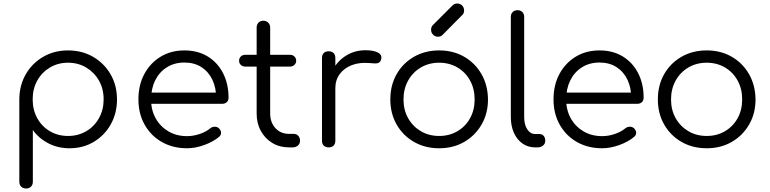

<svg xmlns="http://www.w3.org/2000/svg" viewBox="-20 -839 4381 1093"><path d="M129 234Q111 234 100.5 223.5Q90 213 90 195V-277Q91 -355 127.5 -417.5Q164 -480 226.5 -516Q289 -552 367 -552Q447 -552 510 -515.5Q573 -479 609.5 -416Q646 -353 646 -273Q646 -194 610.5 -131Q575 -68 514 -31.5Q453 5 376 5Q309 5 254.5 -23.5Q200 -52 167 -99V195Q167 213 156.5 223.5Q146 234 129 234ZM367 -65Q425 -65 471 -92Q517 -119 543.5 -166.5Q570 -214 570 -273Q570 -333 543.5 -380Q517 -427 471 -454.5Q425 -482 367 -482Q310 -482 264 -454.5Q218 -427 192 -380Q166 -333 166 -273Q166 -214 192 -166.5Q218 -119 264 -92Q310 -65 367 -65Z M1045 5Q964 5 901.5 -30.5Q839 -66 803.5 -129Q768 -192 768 -273Q768 -355 801.5 -417.5Q835 -480 894 -516Q953 -552 1030 -552Q1106 -552 1162.5 -517.5Q1219 -483 1250 -422Q1281 -361 1281 -283Q1281 -267 1271 -257.5Q1261 -248 1245 -248H820V-312H1253L1210 -281Q1211 -339 1189 -385Q1167 -431 1126.5 -457Q1086 -483 1030 -483Q973 -483 930 -456Q887 -429 863.5 -381.5Q840 -334 840 -273Q840 -212 866.5 -165Q893 -118 939 -91Q985 -64 1045 -64Q1081 -64 1117.5 -76.5Q1154 -89 1176 -108Q1187 -117 1201 -117.5Q1215 -118 1225 -110Q1238 -98 1238.5 -84Q1239 -70 1227 -60Q1194 -32 1143 -13.5Q1092 5 1045 5Z M1625 0Q1572 0 1530.5 -25Q1489 -50 1465 -93.5Q1441 -137 1441 -193V-682Q1441 -699 1451.5 -710Q1462 -721 1479 -721Q1496 -721 1507 -710Q1518 -699 1518 -682V-193Q1518 -142 1548 -109.5Q1578 -77 1625 -77H1652Q1668 -77 1678 -66Q1688 -55 1688 -38Q1688 -21 1676 -10.5Q1664 0 1646 0ZM1376 -460Q1361 -460 1351 -469.5Q1341 -479 1341 -493Q1341 -508 1351 -517.5Q1361 -527 1376 -527H1631Q1646 -527 1656 -517.5Q1666 -508 1666 -493Q1666 -479 1656 -469.5Q1646 -460 1631 -460Z M1845 -337Q1848 -399 1877.5 -448Q1907 -497 1954.5 -525Q2002 -553 2060 -553Q2106 -553 2131 -540Q2156 -527 2150 -502Q2146 -487 2136.5 -482Q2127 -477 2113.5 -478Q2100 -479 2083 -480Q2027 -485 1983.5 -468.5Q1940 -452 1914.5 -418Q1889 -384 1889 -337ZM1851 0Q1833 0 1823 -10Q1813 -20 1813 -38V-509Q1813 -527 1823 -537Q1833 -547 1851 -547Q1869 -547 1879 -537Q1889 -527 1889 -509V-38Q1889 -20 1879 -10Q1869 0 1851 0Z M2480 5Q2400 5 2337 -31Q2274 -67 2238 -130Q2202 -193 2202 -273Q2202 -354 2238 -417Q2274 -480 2337 -516Q2400 -552 2480 -552Q2560 -552 2622.5 -516Q2685 -480 2721 -417Q2757 -354 2758 -273Q2758 -193 2721.5 -130Q2685 -67 2622.5 -31Q2560 5 2480 5ZM2480 -65Q2538 -65 2584 -92Q2630 -119 2656 -166Q2682 -213 2682 -273Q2682 -333 2656 -380.5Q2630 -428 2584 -455Q2538 -482 2480 -482Q2422 -482 2376 -455Q2330 -428 2303.5 -380.5Q2277 -333 2277 -273Q2277 -213 2303.5 -166Q2330 -119 2376 -92Q2422 -65 2480 -65ZM2473 -630Q2457 -630 2445.5 -641.5Q2434 -653 2434 -669Q2434 -685 2443 -695L2556 -808Q2567 -819 2583 -819Q2600 -819 2611 -807.5Q2622 -796 2622 -779Q2622 -772 2619.5 -765Q2617 -758 2611 -753L2499 -640Q2489 -630 2473 -630Z M3026 0Q2986 0 2954.5 -22Q2923 -44 2905.5 -83Q2888 -122 2888 -173V-743Q2888 -760 2898.5 -770.5Q2909 -781 2926 -781Q2943 -781 2953.5 -770.5Q2964 -760 2964 -743V-173Q2964 -130 2981.5 -103Q2999 -76 3026 -76H3051Q3066 -76 3075 -65.5Q3084 -55 3084 -38Q3084 -21 3071.5 -10.5Q3059 0 3039 0Z M3408 5Q3327 5 3264.5 -30.5Q3202 -66 3166.5 -129Q3131 -192 3131 -273Q3131 -355 3164.5 -417.5Q3198 -480 3257 -516Q3316 -552 3393 -552Q3469 -552 3525.5 -517.5Q3582 -483 3613 -422Q3644 -361 3644 -283Q3644 -267 3634 -257.5Q3624 -248 3608 -248H3183V-312H3616L3573 -281Q3574 -339 3552 -385Q3530 -431 3489.5 -457Q3449 -483 3393 -483Q3336 -483 3293 -456Q3250 -429 3226.5 -381.5Q3203 -334 3203 -273Q3203 -212 3229.5 -165Q3256 -118 3302 -91Q3348 -64 3408 -64Q3444 -64 3480.5 -76.5Q3517 -89 3539 -108Q3550 -117 3564 -117.5Q3578 -118 3588 -110Q3601 -98 3601.5 -84Q3602 -70 3590 -60Q3557 -32 3506 -13.5Q3455 5 3408 5Z M4003 5Q3923 5 3860 -31Q3797 -67 3761 -130Q3725 -193 3725 -273Q3725 -354 3761 -417Q3797 -480 3860 -516Q3923 -552 4003 -552Q4083 -552 4145.5 -516Q4208 -480 4244 -417Q4280 -354 4281 -273Q4281 -193 4244.5 -130Q4208 -67 4145.5 -31Q4083 5 4003 5ZM4003 -65Q4061 -65 4107 -92Q4153 -119 4179 -166Q4205 -213 4205 -273Q4205 -333 4179 -380.5Q4153 -428 4107 -455Q4061 -482 4003 -482Q3945 -482 3899 -455Q3853 -428 3826.5 -380.5Q3800 -333 3800 -273Q3800 -213 3826.5 -166Q3853 -119 3899 -92Q3945 -65 4003 -65Z"/></svg>

Font: Comfortaa
Style: Regular
Weight: 400
Designer: Johan Aakerlund
Foundry: Johan Aakerlund
Version: Version 3.104; ttfautohint (v1.8.1.43-b0c9)